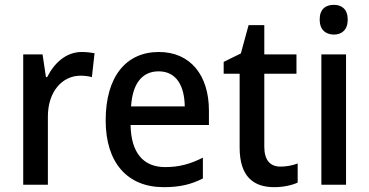

<svg xmlns="http://www.w3.org/2000/svg" viewBox="-20 -764 1527 794"><path d="M318 -549C253 -549 204 -503 175 -445H170L156 -539H76V0H178V-282C178 -386 238 -451 313 -451C328 -451 347 -449 360 -445L371 -544C355 -547 335 -549 318 -549Z M637 -549C501 -549 417 -447 417 -266C417 -92 506 10 657 10C723 10 770 -1 819 -26V-112C767 -86 722 -73 663 -73C572 -73 522 -133 520 -247H844V-307C844 -452 768 -549 637 -549ZM636 -469C710 -469 743 -408 744 -324H522C528 -420 569 -469 636 -469Z M1140 -75C1097 -75 1073 -102 1073 -157V-459H1206V-539H1073V-660H1008L976 -543L905 -508V-459H971V-154C971 -32 1030 10 1114 10C1151 10 1188 2 1211 -9V-88C1191 -80 1164 -75 1140 -75Z M1361 -744C1326 -744 1302 -726 1302 -683C1302 -641 1327 -621 1361 -621C1394 -621 1418 -641 1418 -683C1418 -725 1394 -744 1361 -744ZM1411 -539H1309V0H1411Z"/></svg>

Font: Noto Sans Gujarati SemiCondensed Medium
Style: Regular
Weight: 500
Width: 4
Designer: Jelle Bosma - Monotype Design Team, Universal Thirst
Foundry: Monotype Imaging Inc.
Version: Version 2.106